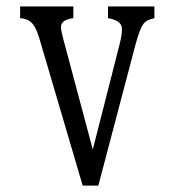

<svg xmlns="http://www.w3.org/2000/svg" viewBox="-20 -560 540 592"><path d="M42 -540H206.1V-503.9Q168 -499.5 168 -476.6Q168 -467.3 174.8 -440.9L266.1 -99.1L349.1 -424.8Q356 -452.1 356 -471.2Q356 -496.6 313 -503.9V-540H456.1V-503.9Q431.2 -499 421.9 -485.8Q410.6 -470.2 397.9 -422.9L283.2 12.2H234.9L102.1 -439Q92.8 -471.2 81.1 -485.8Q68.8 -502 42 -503.9Z"/></svg>

Font: BIZ UDMincho
Style: Regular
Weight: 400
Monospace: yes
Designer: TypeBank Co., Ltd.
Foundry: Morisawa Inc.
Version: Version 1.06